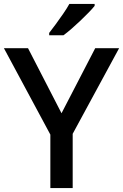

<svg xmlns="http://www.w3.org/2000/svg" viewBox="-20 -960 628 980"><path d="M294 -382 466 -714H588L351 -277V0H237V-273L0 -714H123ZM463 -930Q452 -916 432.5 -896Q413 -876 390.5 -854.5Q368 -833 345.5 -813.5Q323 -794 304 -780H231V-792Q246 -811 265 -837Q284 -863 303 -890.5Q322 -918 334 -940H463Z"/></svg>

Font: Noto Sans Oriya Medium
Style: Regular
Weight: 500
Version: Version 2.003